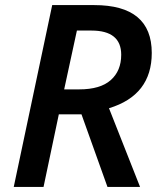

<svg xmlns="http://www.w3.org/2000/svg" viewBox="-20 -734 630 754"><path d="M34 0H151L211 -285H300L402 0H530L408 -309Q576 -360 576 -526Q576 -714 350 -714H185ZM232 -383 282 -614H339Q456 -614 456 -519Q456 -456 415 -419.5Q374 -383 291 -383Z"/></svg>

Font: Noto Sans UI Medium
Style: Italic
Weight: 500
Italic angle: -12°
Designer: Monotype Design Team
Foundry: Monotype Imaging Inc.
Version: Version 1.901